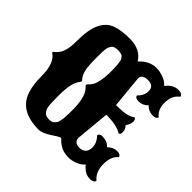

<svg xmlns="http://www.w3.org/2000/svg" viewBox="-197 -975 1220 1220"><g transform="rotate(45 413.5 -364.5)"><path d="M306.2 44.9Q191.9 44.9 135.5 -12.5Q79.1 -69.8 79.1 -205.6Q79.1 -322.8 24.9 -359.9Q16.6 -365.7 20.8 -369.6Q24.9 -373.5 35.6 -382.1Q46.4 -390.6 57.6 -409.7Q79.1 -447.3 79.1 -512.2Q79.1 -576.2 85.9 -617.2Q89.4 -636.7 94.2 -653.3Q99.1 -669.9 106 -683.6Q119.6 -710.9 137.9 -728.8Q156.2 -746.6 183.1 -756.8Q231 -774.4 306.6 -774.4Q404.8 -774.4 444.8 -706.5Q496.1 -762.7 558.1 -762.7Q588.9 -762.7 621.8 -750.7Q654.8 -738.8 673.8 -715.8Q709 -762.7 756.8 -762.7Q789.6 -762.7 795.4 -740.2Q771 -721.7 761 -698.2Q751 -674.8 751 -640.6Q751 -580.6 790.5 -550.3Q787.1 -536.6 770 -533Q752.9 -529.3 732.7 -534.4Q712.4 -539.6 699.2 -551.8L691.9 -559.1Q664.1 -531.2 627.9 -531.2Q599.1 -531.2 593.3 -550.3Q627.9 -582 627.9 -623.5Q627.9 -669.9 575.2 -669.9Q522.5 -669.9 522.5 -631.8L543.5 -413.6Q597.2 -413.6 628.2 -419.7Q659.2 -425.8 682.6 -441.9Q687.5 -441.9 691.7 -434.8Q695.8 -427.7 695.8 -417.5Q695.8 -389.6 676.3 -367.2Q695.8 -347.7 695.8 -322.8Q695.8 -305.7 690.9 -302.2Q686 -298.8 682.6 -297.9Q638.2 -326.7 543.5 -326.7L522 -100.6Q522 -57.1 570.3 -57.1Q600.1 -57.1 614.3 -74Q628.4 -90.8 628.4 -115.7Q628.4 -159.2 593.8 -192.9Q598.6 -212.4 622.1 -212.4Q663.6 -212.4 685.1 -191.4L692.4 -184.1Q720.7 -212.4 756.8 -212.4Q785.2 -212.4 791 -192.9Q751.5 -161.6 751.5 -92.3Q751.5 -22.5 795.9 14.6Q795.9 26.9 775.4 33.7Q761.2 38.1 741.5 34.4Q721.7 30.8 706.1 19.5Q686.5 5.9 674.3 -10.3Q655.3 12.7 622.8 24.4Q590.3 36.1 568.8 36.1Q540.5 36.1 520.5 30.5Q500.5 24.9 482.4 12.7Q469.2 4.4 459.5 -5.4Q453.1 -11.2 450 -15.4Q446.8 -19.5 442.4 -19.5Q439 -19.5 421.9 -9.8Q403.3 1 386.2 12.7Q337.9 44.9 306.2 44.9ZM306.2 -47.9Q331.1 -47.9 340.6 -56.6Q350.1 -65.4 355 -71.8Q359.4 -77.6 362.3 -90.8Q365.2 -103.5 366.9 -113Q368.7 -122.6 369.1 -141.6Q370.1 -157.7 370.4 -175.3Q370.6 -192.9 370.1 -212.4Q369.6 -251 363.3 -280.5Q356.9 -310.1 349.6 -324.7Q341.8 -339.4 335 -347.7Q328.6 -356 323.2 -360.4Q317.9 -364.7 317.9 -369.6Q317.9 -376 327.9 -384.3Q337.9 -392.6 349.6 -413.1Q367.7 -446.8 370.6 -530.3V-531.2Q370.6 -626 359.4 -644.5Q350.1 -660.2 341.8 -663.6Q334 -666.5 325.4 -668.2Q316.9 -669.9 306.2 -669.9Q292 -669.9 279.8 -666.5Q267.6 -663.1 261.7 -655.8Q251 -642.1 247.6 -628.4Q244.1 -614.7 243.2 -588.4Q241.7 -539.1 243.7 -488Q245.6 -437 256.8 -409.7Q264.6 -390.1 272 -381.8Q279.3 -373.5 282.2 -369.4Q285.2 -365.2 279.3 -358.4Q274.9 -353.5 268.8 -343.3Q262.7 -333 256.8 -317.4Q251 -301.8 246.8 -272.5Q242.7 -243.2 242.7 -207.5Q242.7 -152.3 244.1 -126.2Q245.6 -100.1 249.8 -88.9Q253.9 -77.6 261.7 -66.4Q273.4 -47.9 306.2 -47.9Z"/></g></svg>

Font: Sancreek
Style: Regular
Weight: 400
Designer: Vernon Adams
Foundry: Vernon Adams
Version: Version 1.100; ttfautohint (v1.8.4.7-5d5b)